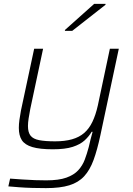

<svg xmlns="http://www.w3.org/2000/svg" viewBox="-20 -761 686 989"><path d="M217 208Q183 208 146.5 207Q110 206 77.5 203.5Q45 201 23 199L32 159Q61 161 95 163.5Q129 166 162 167Q195 168 218 168Q283 168 322 154Q361 140 383 116Q405 92 416.5 61.5Q428 31 437 -3Q441 -23 446.5 -43Q452 -63 457 -82H452Q438 -58 415.5 -37.5Q393 -17 354.5 -4.5Q316 8 252 8Q185 8 146.5 -3.5Q108 -15 92.5 -39Q77 -63 77 -102Q77 -121 80 -143.5Q83 -166 88 -192L156 -510H202L136 -200Q131 -174 127.5 -151.5Q124 -129 124 -112Q124 -79 137.5 -62Q151 -45 182 -39Q213 -33 264 -33Q314 -33 351 -43.5Q388 -54 413.5 -76Q439 -98 456 -133.5Q473 -169 484 -218L546 -510H592L497 -64Q481 11 462 63Q443 115 413.5 147Q384 179 337 193.5Q290 208 217 208ZM314 -602 315 -607 465 -741H524L523 -736L352 -602Z"/></svg>

Font: Saira SemiExpanded ExtraLight
Style: Italic
Weight: 250
Width: 6
Italic angle: -12°
Designer: Hector Gatti with collaboration of the Omnibus-Type team
Foundry: Omnibus-Type
Version: Version 1.101